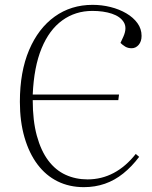

<svg xmlns="http://www.w3.org/2000/svg" viewBox="-20 -758 627 792"><path d="M489 -607Q505 -643 490.5 -666.5Q476 -690 441.5 -701.5Q407 -713 361 -713Q291 -713 237 -674Q183 -635 151.5 -558.5Q120 -482 115 -368H471L468 -345H115Q115 -260 132 -198Q149 -136 179 -96Q209 -56 250.5 -37Q292 -18 341 -18Q399 -18 449 -44.5Q499 -71 540 -123L554 -111Q524 -71 488.5 -42.5Q453 -14 412.5 0Q372 14 326 14Q266 14 217.5 -10Q169 -34 134.5 -80Q100 -126 81 -191.5Q62 -257 62 -338Q62 -462 100 -551.5Q138 -641 205.5 -689.5Q273 -738 362 -738Q400 -738 436 -729Q472 -720 501 -703Q530 -686 547 -662.5Q564 -639 564 -610Q564 -587 552 -573Q540 -559 523 -559Q508 -559 497 -565.5Q486 -572 477 -581Z"/></svg>

Font: Literata 60pt ExtraLight
Style: Italic
Weight: 250
Italic angle: -2°
Designer: Latin by Veronika Burian and Jose Scaglione. Greek by Irene Vlachou. Cyrillic by Vera Evstafieva
Foundry: TypeTogether
Version: Version 3.103;gftools[0.9.29]